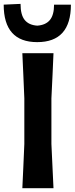

<svg xmlns="http://www.w3.org/2000/svg" viewBox="-46 -994 395 1014"><path d="M72 0Q75 -57.5 77.2 -112Q79.5 -166.5 82.5 -233.5V-474.5Q79.5 -544 77.2 -599Q75 -654 72 -713H236.5Q234 -654 231.5 -599Q229 -544 225.5 -474.5V-233.5Q228.5 -166.5 231.2 -112.2Q234 -58 236.5 0ZM150.5 -771.5Q-26.5 -771.5 -26.5 -969.5L62.5 -973.5Q62.5 -915.5 84.5 -888.5Q106.5 -861.5 150.5 -858.5Q195 -861.5 217.2 -888Q239.5 -914.5 239.5 -969.5H328.5Q328.5 -771.5 150.5 -771.5Z"/></svg>

Font: Commissioner Loud SemiBold
Style: Regular
Weight: 600
Designer: Kostas Bartsokas
Foundry: Kostas Bartsokas
Version: Version 1.000; ttfautohint (v1.8.3)